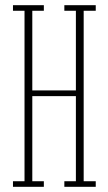

<svg xmlns="http://www.w3.org/2000/svg" viewBox="-20 -720 418 740"><path d="M30 0V-21.5H74.5V-678.5H30V-700H149V-678.5H104.5V-371.5H272.5V-678.5H228V-700H349V-678.5H302.5V-21.5H349V0H228V-21.5H272.5V-349.5H104.5V-21.5H149V0Z"/></svg>

Font: Imbue 48pt Thin
Style: Regular
Weight: 250
Designer: Tyler Finck
Foundry: Etcetera Type Company
Version: Version 1.102